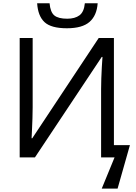

<svg xmlns="http://www.w3.org/2000/svg" viewBox="-20 -941 814 1148"><path d="M379.9 -772Q285.6 -772 246.3 -808.6Q207 -845.2 202.1 -921.4H276.4Q281.2 -867.7 305.2 -848.4Q329.1 -829.1 381.8 -829.1Q428.2 -829.1 455.3 -849.4Q482.4 -869.6 487.3 -921.4H564Q558.6 -847.7 515.1 -809.8Q471.7 -772 379.9 -772ZM588.4 186.5 665 0H584.5V-407.7Q584.5 -436 585.7 -471.4Q586.9 -506.8 588.9 -541.5Q590.8 -576.2 592.8 -600.6H588.4L189 0H97.7V-713.9H175.3V-300.3Q175.3 -269 174.1 -233.6Q172.9 -198.2 171.4 -166.7Q169.9 -135.3 168.9 -114.3H172.9L570.3 -713.9H661.1V-73.2H756.8L683.1 186.5Z"/></svg>

Font: Open Sans
Style: Regular
Weight: 400
Designer: Monotype Design Team
Foundry: Monotype Imaging Inc.
Version: Version 3.000; ttfautohint (v1.8.4)